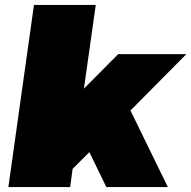

<svg xmlns="http://www.w3.org/2000/svg" viewBox="-20 -760 777 780"><path d="M118 -740H369L321 -400L460 -540H737L510 -311L662 0H412L343 -142L275 -74L265 0H14Z"/></svg>

Font: Pathway Extreme 8pt Thin 12pt Black
Style: Italic
Weight: 900
Italic angle: -8°
Version: Version 1.001;gftools[0.9.26]